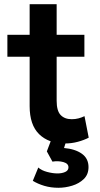

<svg xmlns="http://www.w3.org/2000/svg" viewBox="-20 -665 476 910"><path d="M287.5 15Q210.5 15 165.5 -29Q120.5 -73 120.5 -162V-645H248.5V-500H380V-396H248.5V-187.5Q248.5 -139.5 267.5 -119.8Q286.5 -100 320 -100Q337 -100 352.2 -104Q367.5 -108 380.5 -114.5L400.5 -12.5Q378.5 -1 349 7Q319.5 15 287.5 15ZM15 -396V-500H135V-396ZM257 225Q221 225 190 215.8Q159 206.5 135.5 192L161.5 129Q176 142.5 203 149.8Q230 157 252.5 157Q273.5 157 289 150Q304.5 143 304.5 128Q304.5 110 280.5 103.2Q256.5 96.5 228.5 101L202 52.5L229.5 -20H301L283.5 36.5Q336 41 367.8 63.5Q399.5 86 399.5 127Q399.5 162 377.2 183.5Q355 205 322.2 215Q289.5 225 257 225Z"/></svg>

Font: Geologica Medium
Style: Regular
Weight: 500
Designer: Sindre Bremnes, Frode Helland
Foundry: Monokrom Skriftforlag AS
Version: Version 1.010;gftools[0.9.28]